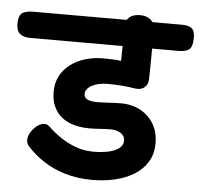

<svg xmlns="http://www.w3.org/2000/svg" viewBox="-128 -852 977 938"><g transform="rotate(5 360.5 -383.0)"><path d="M359.9 28.7Q283.9 28.7 222.9 9.9Q161.9 -8.8 115.7 -39.8Q69.6 -70.8 36.3 -108Q24.7 -120.7 24.7 -138.7Q24.7 -156.7 36.7 -176.2Q48.8 -195.8 66.7 -209.6Q84.6 -223.4 101.6 -223.4Q108.9 -223.4 114.7 -221.4Q120.6 -219.4 128.7 -212.1Q154 -187.2 188.3 -163.6Q222.6 -139.9 263.9 -124.5Q305.2 -109.1 351.2 -109.1Q392.8 -109.1 425.6 -116.3Q458.3 -123.6 477.5 -138.3Q496.7 -153.1 496.7 -175.2Q496.7 -199.7 476.6 -212.4Q456.4 -225.2 427 -225.2Q400.2 -225.2 374.2 -223.1Q348.2 -221 322 -221Q262.7 -221 220.4 -240.1Q178.2 -259.2 155.6 -296Q133 -332.8 133 -383.9Q133 -426.3 150.1 -460Q167.2 -493.7 198.4 -517.8Q229.7 -541.9 271.1 -554.7Q312.6 -567.6 361 -567.6Q380.7 -567.6 404.6 -566.6Q428.6 -565.7 448.2 -563Q449.4 -609.3 449.6 -651.8Q449.7 -694.3 449.2 -736.3Q449.2 -758.9 467.9 -776.3Q486.6 -793.7 521.1 -793.7Q554.9 -793.7 574.4 -776.3Q594 -758.9 594 -736.3Q594 -703.7 594 -658.5Q594 -613.3 593.6 -567Q593.2 -520.7 592 -484.7Q591 -458.2 573.1 -444.1Q555.2 -429.9 524.2 -434.9Q497.3 -440.1 460.6 -442.7Q423.8 -445.3 395.7 -445.3Q370.9 -445.3 350.4 -440.9Q329.9 -436.4 315.3 -428.4Q300.7 -420.4 292.7 -409.7Q284.7 -399 284.7 -386.4Q284.7 -368.6 301.3 -360.2Q318 -351.9 348 -351.9Q373.2 -351.9 405.3 -354.1Q437.4 -356.3 466 -356.3Q519.7 -356.3 561.1 -333.9Q602.4 -311.6 626.7 -271.5Q650.9 -231.4 650.9 -176.8Q650.9 -123.2 626.9 -84.3Q602.9 -45.4 562.1 -20.6Q521.3 4.2 469.2 16.4Q417 28.7 359.9 28.7ZM-3.4 -635.9Q-37.2 -635.9 -55.1 -651.1Q-73 -666.3 -72 -704.7Q-70.2 -744 -51.2 -754.4Q-32.1 -764.8 0.9 -764.8H728.1Q761.9 -764.8 778 -751.8Q794.1 -738.9 792.3 -700.3Q791.3 -660.2 774.4 -648.1Q757.6 -635.9 723.8 -635.9Z"/></g></svg>

Font: Playpen Sans Deva
Style: Regular
Weight: 400
Designer: Pooja Saxena, Gunjan Panchal, Laura Meseguer, Veronika Burian, José Scaglione
Foundry: TypeTogether
Version: Version 2.000